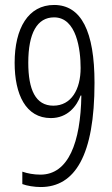

<svg xmlns="http://www.w3.org/2000/svg" viewBox="-20 -744 452 774"><path d="M361 -410C361 -617 308 -724 198 -724C94 -724 39 -630 39 -491C39 -363 84 -268 185 -268C253 -268 290 -317 305 -359H308C305 -170 256 -40 143 -40C116 -40 90 -45 70 -52V-2C88 5 119 10 144 10C282 10 361 -117 361 -410ZM198 -674C289 -674 305 -543 305 -470C305 -383 267 -318 195 -318C123 -318 94 -383 94 -491C94 -611 130 -674 198 -674Z"/></svg>

Font: Noto Sans Lao Looped ExtraCondensed Light
Style: Regular
Weight: 300
Width: 2
Designer: Mark Frömberg, Ben Mitchell
Foundry: The Fontpad Ltd
Version: Version 1.002